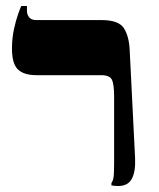

<svg xmlns="http://www.w3.org/2000/svg" viewBox="-20 -617 531 641"><path d="M375 4Q369 4 363 3.5Q357 3 352 2V-6Q357 -13 359 -25Q361 -37 361 -75V-293Q361 -336 353.5 -351Q346 -366 318 -366H102Q60 -366 40 -385Q20 -404 20 -455Q20 -489 26.5 -519Q33 -549 40.5 -570Q48 -591 51 -597H70V-581Q70 -568 77.5 -559Q85 -550 101 -550H319Q376 -550 393.5 -523Q411 -496 413 -449L431 -89Q433 -44 420 -20Q407 4 375 4Z"/></svg>

Font: Frank Ruhl Libre Black
Style: Regular
Weight: 900
Designer: Yanek Iontef
Foundry: Fontef
Version: Version 6.004